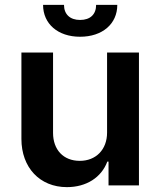

<svg xmlns="http://www.w3.org/2000/svg" viewBox="-20 -762 659 789"><path d="M420 -217C420 -147 374 -101 308 -101C240 -101 198 -147 198 -216V-546H68V-191C68 -74 143 7 255 7C335 7 397 -33 421 -98H426V0H551V-546H420ZM157 -742C157 -664 218 -611 309 -611C401 -611 462 -664 462 -742H375C375 -703 351 -680 309 -680C268 -680 243 -703 243 -742Z"/></svg>

Font: Wafeq Semi Bold
Style: Regular
Weight: 600
Designer: Rasmus Andersson & Azza Alameddine
Foundry: Google & TypeTogether
Version: Version 3.000;January 28, 2025;FontCreator 15.0.0.3014 64-bi